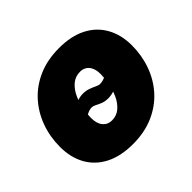

<svg xmlns="http://www.w3.org/2000/svg" viewBox="-135 -717 893 893"><g transform="rotate(-45 311.5 -270.0)"><path d="M275.4 9.8Q195.3 9.8 139.6 -18.8Q84 -47.4 54.9 -99.4Q25.9 -151.4 25.9 -221.2Q25.9 -288.1 47.6 -347.4Q69.3 -406.7 110.8 -452.4Q152.3 -498 211.9 -523.9Q271.5 -549.8 348.1 -549.8Q427.7 -549.8 483.2 -521.2Q538.6 -492.7 567.6 -440.4Q596.7 -388.2 596.7 -318.4Q596.7 -252.9 575.4 -193.6Q554.2 -134.3 513.2 -88.6Q472.2 -43 412.4 -16.6Q352.5 9.8 275.4 9.8ZM284.2 -137.2Q315.9 -137.2 338.4 -157Q360.8 -176.8 374.3 -207Q387.7 -237.3 393.6 -269.8Q399.4 -302.2 399.4 -327.1Q399.4 -352.1 391.8 -368.9Q384.3 -385.7 370.8 -394.3Q357.4 -402.8 339.4 -402.8Q307.1 -402.8 284.7 -383.3Q262.2 -363.8 248.5 -334Q234.9 -304.2 229 -272.2Q223.1 -240.2 223.1 -215.3Q223.1 -177.2 240 -157.2Q256.8 -137.2 284.2 -137.2ZM176.3 -195.8 134.8 -232.9Q167.5 -268.1 192.4 -287.4Q217.3 -306.6 237.5 -314Q257.8 -321.3 275.9 -321.3Q296.4 -321.3 313.2 -315.2Q330.1 -309.1 343 -302.7Q356 -296.4 364.7 -296.4Q380.9 -296.4 400.4 -304.9Q419.9 -313.5 446.3 -346.2L488.8 -313.5Q459 -277.8 434.1 -258.1Q409.2 -238.3 387.7 -230.2Q366.2 -222.2 344.7 -222.2Q323.7 -222.2 308.1 -228.5Q292.5 -234.9 281 -241Q269.5 -247.1 259.8 -247.1Q243.2 -247.1 222.7 -235.4Q202.1 -223.6 176.3 -195.8Z"/></g></svg>

Font: Inter 16pt Black
Style: Italic
Weight: 900
Italic angle: -9.3988°
Version: Version 4.001;git-66647c0bb